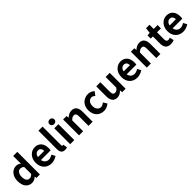

<svg xmlns="http://www.w3.org/2000/svg" viewBox="473 -2444 4197 4197"><g transform="rotate(-45 2572.0 -345.0)"><path d="M43 -245C43 -83 122 11 246 11C297 11 344 -14 378 -47L385 0H492V-699H365V-519L368 -460C334 -487 302 -502 252 -502C144 -502 43 -405 43 -245ZM173 -246C173 -341 220 -395 276 -395C305 -395 335 -384 365 -359V-144C335 -111 307 -96 273 -96C209 -96 173 -148 173 -246Z M848 11C910 11 971 -12 1021 -45L975 -129C938 -105 901 -90 862 -90C794 -90 743 -134 732 -207H1030C1034 -223 1036 -247 1036 -269C1036 -407 966 -502 832 -502C717 -502 606 -405 606 -245C606 -83 711 11 848 11ZM835 -401C892 -401 921 -362 924 -298H731C741 -365 785 -401 835 -401Z M1146 -699V-130C1146 -43 1177 11 1262 11C1289 11 1312 7 1330 -1L1313 -99C1297 -95 1293 -95 1289 -95C1281 -95 1273 -103 1273 -124V-699Z M1428 -491V0H1555V-491ZM1415 -629C1415 -587 1447 -558 1492 -558C1536 -558 1568 -587 1568 -629C1568 -672 1536 -701 1492 -701C1447 -701 1415 -672 1415 -629Z M1701 -491V0H1828V-337C1865 -373 1890 -391 1928 -391C1975 -391 1995 -364 1995 -291V0H2122V-306C2122 -431 2075 -502 1968 -502C1904 -502 1857 -472 1814 -432L1807 -491Z M2231 -245C2231 -82 2333 11 2468 11C2524 11 2584 -10 2633 -53L2579 -140C2549 -115 2514 -95 2480 -95C2410 -95 2361 -155 2361 -245C2361 -336 2411 -396 2482 -396C2511 -396 2535 -381 2563 -357L2627 -442C2588 -476 2540 -502 2477 -502C2346 -502 2231 -409 2231 -245Z M2879 11C2942 11 2988 -18 3029 -63L3037 0H3142V-491H3015V-161C2981 -117 2955 -100 2918 -100C2872 -100 2852 -127 2852 -200V-491H2725V-185C2725 -60 2771 11 2879 11Z M3498 11C3560 11 3621 -12 3671 -45L3625 -129C3588 -105 3551 -90 3512 -90C3444 -90 3393 -134 3382 -207H3680C3684 -223 3686 -247 3686 -269C3686 -407 3616 -502 3482 -502C3367 -502 3256 -405 3256 -245C3256 -83 3361 11 3498 11ZM3485 -401C3542 -401 3571 -362 3574 -298H3381C3391 -365 3435 -401 3485 -401Z M3796 -491V0H3923V-337C3960 -373 3985 -391 4023 -391C4070 -391 4090 -364 4090 -291V0H4217V-306C4217 -431 4170 -502 4063 -502C3999 -502 3952 -472 3909 -432L3902 -491Z M4305 -387H4372V-169C4372 -61 4415 11 4531 11C4570 11 4607 2 4637 -9L4614 -107C4597 -100 4575 -93 4559 -93C4519 -93 4500 -118 4500 -169V-387H4621V-491H4500V-620H4393L4378 -491L4305 -486Z M4919 11C4981 11 5042 -12 5092 -45L5046 -129C5009 -105 4972 -90 4933 -90C4865 -90 4814 -134 4803 -207H5101C5105 -223 5107 -247 5107 -269C5107 -407 5037 -502 4903 -502C4788 -502 4677 -405 4677 -245C4677 -83 4782 11 4919 11ZM4906 -401C4963 -401 4992 -362 4995 -298H4802C4812 -365 4856 -401 4906 -401Z"/></g></svg>

Font: Source Sans Pro SemBd
Style: Regular
Weight: 700
Designer: Paul D. Hunt
Foundry: Adobe Systems Incorporated
Version: Version 2.020;PS 2.0;hotconv 1.0.86;makeotf.lib2.5.63406